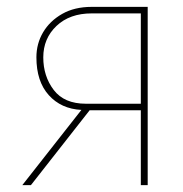

<svg xmlns="http://www.w3.org/2000/svg" viewBox="-20 -539 534 559"><path d="M45 0 217 -219Q158 -222 122 -262Q86 -302 86 -372Q86 -412 105.5 -445Q125 -478 161 -498.5Q197 -519 247 -519H410V0H390V-218H241L70 0ZM230 -237H390V-500H247Q183 -500 144.5 -463.5Q106 -427 106 -372Q106 -317 136.5 -277Q167 -237 230 -237Z"/></svg>

Font: Raleway Thin
Style: Regular
Weight: 100
Designer: Matt McInerney, Pablo Impallari, Rodrigo Fuenzalida
Foundry: Matt McInerney, Pablo Impallari, Rodrigo Fuenzalida
Version: Version 4.026